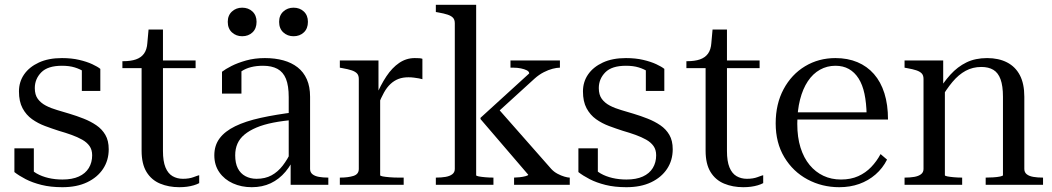

<svg xmlns="http://www.w3.org/2000/svg" viewBox="-20 -770 4384 800"><path d="M364 -123Q364 -146 353 -161.5Q342 -177 322.5 -188Q303 -199 278 -208Q253 -217 225 -225Q197 -234 167.5 -245Q138 -256 113.5 -273.5Q89 -291 74 -319Q59 -347 59 -389Q59 -429 80.5 -460Q102 -491 142 -509.5Q182 -528 238 -528Q278 -528 310 -520.5Q342 -513 364.5 -502.5Q387 -492 398 -483V-391H321V-490Q330 -491 337 -485Q344 -479 349.5 -470.5Q355 -462 357 -455Q359 -448 357 -447Q347 -460 330.5 -471Q314 -482 291.5 -489Q269 -496 238 -496Q179 -496 152 -468.5Q125 -441 125 -403Q125 -375 137.5 -358Q150 -341 171 -330Q192 -319 218 -311.5Q244 -304 270 -296Q300 -287 329 -275.5Q358 -264 381.5 -248Q405 -232 419 -208Q433 -184 433 -148Q433 -102 409.5 -66.5Q386 -31 343 -10.5Q300 10 240 10Q191 10 153 0.5Q115 -9 87 -23.5Q59 -38 40 -53V-152H121V-36Q111 -41 104.5 -46Q98 -51 95.5 -55.5Q93 -60 94 -65Q95 -70 100 -76Q112 -59 133 -47Q154 -35 181.5 -28.5Q209 -22 240 -22Q281 -22 308.5 -34.5Q336 -47 350 -70Q364 -93 364 -123Z M490 -486V-515H493Q525 -515 546.5 -522.5Q568 -530 580 -546.5Q592 -563 594 -591L627 -518H795V-486ZM659 -141Q659 -98 669.5 -72.5Q680 -47 699 -36Q718 -25 742 -25Q768 -25 786.5 -32Q805 -39 810 -40V-7Q801 -2 787.5 2Q774 6 759 8Q744 10 727 10Q683 10 647 -5Q611 -20 590.5 -53.5Q570 -87 570 -142V-522L588 -525L599 -647H659Z M1212 -303 1210 -271Q1159 -267 1118.5 -259Q1078 -251 1048.5 -238.5Q1019 -226 999 -209.5Q979 -193 969.5 -171.5Q960 -150 960 -123Q960 -90 971 -68.5Q982 -47 1002.5 -36Q1023 -25 1049 -25Q1085 -25 1111.5 -39.5Q1138 -54 1158 -80Q1178 -106 1193 -138L1213 -129Q1196 -86 1169.5 -54.5Q1143 -23 1108 -6.5Q1073 10 1029 10Q986 10 950.5 -6Q915 -22 894 -52Q873 -82 873 -123Q873 -164 895 -193.5Q917 -223 960 -244Q1003 -265 1066.5 -279Q1130 -293 1212 -303ZM1191 0V-99L1183 -95V-365Q1183 -413 1171.5 -441.5Q1160 -470 1136 -483Q1112 -496 1076 -496Q1021 -496 987 -473.5Q953 -451 931 -418Q933 -437 937.5 -450.5Q942 -464 949.5 -473Q957 -482 966.5 -485.5Q976 -489 986 -488V-380H905V-471Q919 -482 944.5 -495Q970 -508 1005.5 -518Q1041 -528 1084 -528Q1126 -528 1160.5 -518.5Q1195 -509 1220 -489.5Q1245 -470 1258.5 -439.5Q1272 -409 1272 -367V-66Q1272 -52 1282 -44Q1292 -36 1309 -33Q1326 -30 1347 -30H1348V0ZM1049 -679Q1049 -651 1032 -635Q1015 -619 989 -619Q964 -619 946.5 -635Q929 -651 929 -679Q929 -706 946.5 -722Q964 -738 989 -738Q1015 -738 1032 -722Q1049 -706 1049 -679ZM1263 -679Q1263 -651 1246 -635Q1229 -619 1203 -619Q1178 -619 1160.5 -635Q1143 -651 1143 -679Q1143 -706 1160.5 -722Q1178 -738 1203 -738Q1229 -738 1246 -722Q1263 -706 1263 -679Z M1740 -525V-440Q1734 -442 1725 -443.5Q1716 -445 1705 -446.5Q1694 -448 1682 -448Q1658 -448 1640 -441Q1622 -434 1607 -420Q1592 -406 1580 -384.5Q1568 -363 1556 -333L1545 -366Q1566 -416 1590 -452Q1614 -488 1643.5 -508Q1673 -528 1708 -528Q1719 -528 1727 -527.5Q1735 -527 1740 -525ZM1396 0V-30H1397Q1430 -30 1452.5 -37Q1475 -44 1475 -66V-441Q1475 -456 1467.5 -464Q1460 -472 1445 -477Q1430 -482 1407 -486L1396 -488V-518H1557V-380L1564 -389V-40Q1564 -37 1574.5 -35Q1585 -33 1603 -31.5Q1621 -30 1641 -30H1662V0Z M2354 0H2122V-30Q2131 -30 2145 -31.5Q2159 -33 2170 -36Q2181 -39 2181 -42L1982 -274V-279L2185 -464Q2185 -472 2175 -477Q2165 -482 2150.5 -485Q2136 -488 2120 -488H2107V-518H2313V-488H2312Q2300 -488 2282.5 -483.5Q2265 -479 2245.5 -469Q2226 -459 2208 -443L2040 -290L2048 -326L2277 -66Q2288 -54 2303 -46Q2318 -38 2332 -34Q2346 -30 2353 -30H2354ZM1964 -750V-40Q1964 -37 1974.5 -35Q1985 -33 2001.5 -31.5Q2018 -30 2036 -30V0H1796V-30H1797Q1819 -30 1836.5 -33Q1854 -36 1864.5 -44Q1875 -52 1875 -66V-673Q1875 -688 1867.5 -696Q1860 -704 1845 -709Q1830 -714 1807 -718L1796 -720V-750Z M2714 -123Q2714 -146 2703 -161.5Q2692 -177 2672.5 -188Q2653 -199 2628 -208Q2603 -217 2575 -225Q2547 -234 2517.5 -245Q2488 -256 2463.5 -273.5Q2439 -291 2424 -319Q2409 -347 2409 -389Q2409 -429 2430.5 -460Q2452 -491 2492 -509.5Q2532 -528 2588 -528Q2628 -528 2660 -520.5Q2692 -513 2714.5 -502.5Q2737 -492 2748 -483V-391H2671V-490Q2680 -491 2687 -485Q2694 -479 2699.5 -470.5Q2705 -462 2707 -455Q2709 -448 2707 -447Q2697 -460 2680.5 -471Q2664 -482 2641.5 -489Q2619 -496 2588 -496Q2529 -496 2502 -468.5Q2475 -441 2475 -403Q2475 -375 2487.5 -358Q2500 -341 2521 -330Q2542 -319 2568 -311.5Q2594 -304 2620 -296Q2650 -287 2679 -275.5Q2708 -264 2731.5 -248Q2755 -232 2769 -208Q2783 -184 2783 -148Q2783 -102 2759.5 -66.5Q2736 -31 2693 -10.5Q2650 10 2590 10Q2541 10 2503 0.5Q2465 -9 2437 -23.5Q2409 -38 2390 -53V-152H2471V-36Q2461 -41 2454.5 -46Q2448 -51 2445.5 -55.5Q2443 -60 2444 -65Q2445 -70 2450 -76Q2462 -59 2483 -47Q2504 -35 2531.5 -28.5Q2559 -22 2590 -22Q2631 -22 2658.5 -34.5Q2686 -47 2700 -70Q2714 -93 2714 -123Z M2840 -486V-515H2843Q2875 -515 2896.5 -522.5Q2918 -530 2930 -546.5Q2942 -563 2944 -591L2977 -518H3145V-486ZM3009 -141Q3009 -98 3019.5 -72.5Q3030 -47 3049 -36Q3068 -25 3092 -25Q3118 -25 3136.5 -32Q3155 -39 3160 -40V-7Q3151 -2 3137.5 2Q3124 6 3109 8Q3094 10 3077 10Q3033 10 2997 -5Q2961 -20 2940.5 -53.5Q2920 -87 2920 -142V-522L2938 -525L2949 -647H3009Z M3302 -254Q3302 -198 3315.5 -155Q3329 -112 3353.5 -82.5Q3378 -53 3411 -37.5Q3444 -22 3484 -22Q3525 -22 3556 -36Q3587 -50 3610 -74Q3633 -98 3649 -128L3676 -105Q3658 -69 3628 -43Q3598 -17 3560 -3.5Q3522 10 3477 10Q3405 10 3344.5 -22.5Q3284 -55 3248 -115Q3212 -175 3212 -256Q3212 -337 3245 -398.5Q3278 -460 3334.5 -494Q3391 -528 3461 -528Q3512 -528 3552.5 -511Q3593 -494 3621.5 -461.5Q3650 -429 3665 -381.5Q3680 -334 3680 -272H3275L3274 -302H3619L3591 -291Q3590 -341 3582 -379Q3574 -417 3557.5 -443Q3541 -469 3517 -482.5Q3493 -496 3461 -496Q3426 -496 3396.5 -479.5Q3367 -463 3346 -431.5Q3325 -400 3313.5 -355Q3302 -310 3302 -254Z M3749 0V-30H3750Q3772 -30 3789.5 -33Q3807 -36 3817.5 -44Q3828 -52 3828 -66V-441Q3828 -456 3820.5 -464Q3813 -472 3798 -477Q3783 -482 3760 -486L3749 -488V-518H3910V-413L3917 -404V-40Q3917 -37 3927.5 -35Q3938 -33 3954.5 -31.5Q3971 -30 3989 -30V0ZM4326 0H4087V-30Q4101 -30 4118 -31Q4135 -32 4147 -34.5Q4159 -37 4159 -40V-367Q4159 -412 4149 -439.5Q4139 -467 4119 -479Q4099 -491 4069 -491Q4033 -491 4003.5 -475Q3974 -459 3948.5 -428.5Q3923 -398 3898 -355L3882 -379Q3910 -426 3940 -459Q3970 -492 4007 -510Q4044 -528 4093 -528Q4141 -528 4176 -510Q4211 -492 4229.5 -456.5Q4248 -421 4248 -367V-66Q4248 -52 4258 -44Q4268 -36 4285.5 -33Q4303 -30 4325 -30H4326Z"/></svg>

Font: Roboto Serif 144pt
Style: Regular
Weight: 400
Version: Version 1.008